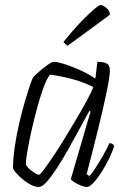

<svg xmlns="http://www.w3.org/2000/svg" viewBox="-20 -747 506 767"><path d="M135 0Q116 0 92.5 -15Q69 -30 51.5 -48.5Q34 -67 32 -75Q32 -114 39 -161Q46 -208 57 -255.5Q68 -303 80 -343.5Q92 -384 101 -410Q110 -436 114 -440Q121 -448 137.5 -462Q154 -476 170.5 -488Q187 -500 195 -500Q209 -500 237.5 -491Q266 -482 299.5 -467Q333 -452 361 -433L369 -500Q398 -500 408.5 -492Q419 -484 419 -466Q419 -443 406.5 -382Q394 -321 373 -235.5Q352 -150 326 -51L337 -44Q346 -52 360.5 -74.5Q375 -97 391 -124.5Q407 -152 417 -175Q431 -175 436 -164Q430 -143 416.5 -115Q403 -87 386.5 -61Q370 -35 354 -17.5Q338 0 326 0Q318 0 304 -5.5Q290 -11 278 -18.5Q266 -26 263 -32L311 -196Q323 -237 331.5 -266.5Q340 -296 342 -301L337 -304Q318 -270 296 -229Q274 -188 251 -147.5Q228 -107 206 -73.5Q184 -40 166 -20Q148 0 135 0ZM136 -49Q140 -49 155 -69Q170 -89 192 -121.5Q214 -154 238 -193.5Q262 -233 285.5 -272.5Q309 -312 327 -345.5Q345 -379 353 -399Q286 -434 180 -449Q168 -435 154.5 -399Q141 -363 128.5 -316.5Q116 -270 105.5 -223.5Q95 -177 89 -141Q83 -105 83 -90Q90 -76 109 -62.5Q128 -49 136 -49ZM250 -564Q245 -568 239 -573Q233 -578 234 -580Q288 -647 330.5 -687Q373 -727 381 -727Q391 -727 405 -715.5Q419 -704 419 -688Z"/></svg>

Font: Texturina 72pt 72pt Thin
Style: Italic
Weight: 100
Italic angle: -11°
Designer: Guillermo Torres Carreño
Foundry: Omnibus-Type
Version: Version 1.002; ttfautohint (v1.8.3)